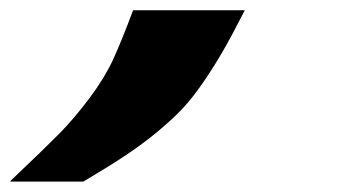

<svg xmlns="http://www.w3.org/2000/svg" viewBox="-58 -180 692 371"><path d="M-38.1 170.9 -37.1 168.9Q27.8 107.4 56.9 77.9Q85.9 48.3 115 9.5Q144 -29.3 160.2 -64.2Q176.3 -99.1 199.2 -160.2H415Q390.6 -112.3 373.5 -82.5Q356.4 -52.7 335.2 -21.7Q314 9.3 294.7 29.8Q275.4 50.3 246.3 74.5Q217.3 98.6 184.1 120.6Q150.9 142.6 103 170.9Z"/></svg>

Font: IntelOne Mono Bold
Style: Italic
Weight: 700
Italic angle: -16°
Designer: Fred Shallcrass
Foundry: Frere-Jones Type LLC
Version: Version 1.200;hotconv 1.1.0;makeotfexe 2.6.0;FJTRelease1.2